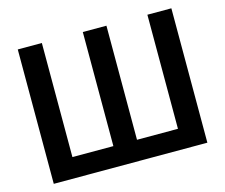

<svg xmlns="http://www.w3.org/2000/svg" viewBox="-102 -866 1178 1004"><g transform="rotate(-15 487.0 -364.0)"><path d="M70.8 -727.5H201.2V-109.9H422.9V-727.5H550.8V-109.9H772.5V-727.5H902.3V0H70.8Z"/></g></svg>

Font: Inter 17pt SemiBold
Style: Regular
Weight: 600
Version: Version 4.001;git-66647c0bb